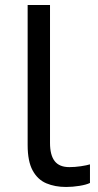

<svg xmlns="http://www.w3.org/2000/svg" viewBox="-20 -734 388 764"><path d="M243 10Q199 10 164.5 -4.5Q130 -19 110 -55.5Q90 -92 90 -157V-714H179V-165Q179 -117 197.5 -93Q216 -69 256 -69Q278 -69 301.5 -72.5Q325 -76 338 -80V-6Q324 1 296.5 5.5Q269 10 243 10Z"/></svg>

Font: binaryh115
Style: Book
Weight: 400
Designer: Jelle Bosma - Monotype Design Team
Foundry: Monotype Imaging Inc.
Version: Version 2.003